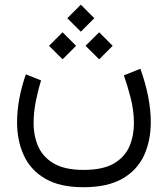

<svg xmlns="http://www.w3.org/2000/svg" viewBox="-20 -576 709 812"><path d="M321.8 -556.2 378.9 -499 321.8 -441.9 264.6 -499ZM399.4 -439.5 456.5 -382.3 399.4 -325.2 341.8 -382.3ZM244.6 -439.5 301.8 -382.3 244.6 -325.2 187.5 -382.3ZM333 142.6Q415.5 142.6 461.9 115.2Q508.3 87.9 527.3 43.2Q546.4 -1.5 546.4 -54.2Q546.4 -108.9 532.2 -163.3Q518.1 -217.8 503.9 -257.3L573.7 -285.2Q595.2 -225.6 606.4 -168.5Q617.7 -111.3 617.7 -59.6Q617.7 20.5 588.4 82.8Q559.1 145 496.3 180.4Q433.6 215.8 333 215.8Q232.9 215.8 170.9 179.4Q108.9 143.1 80.6 80.8Q52.2 18.6 52.2 -59.1Q52.2 -108.4 62 -160.2Q71.8 -211.9 89.4 -261.7L153.8 -235.8Q140.1 -191.9 131.1 -145.8Q122.1 -99.6 122.1 -56.2Q122.1 1 142.8 45.9Q163.6 90.8 210 116.7Q256.3 142.6 333 142.6Z"/></svg>

Font: Vazirmatn FD Light
Style: Regular
Weight: 300
Designer: Saber Rastikerdar
Foundry: Saber Rastikerdar
Version: Version 33.003